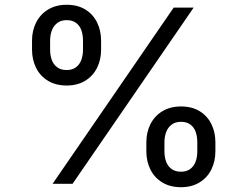

<svg xmlns="http://www.w3.org/2000/svg" viewBox="-20 -759 1022 793"><path d="M112.3 -553.7V-591.8Q112.3 -632.3 129.2 -666Q146 -699.7 178.5 -719.5Q210.9 -739.3 255.4 -739.3Q300.8 -739.3 332.8 -719.5Q364.7 -699.7 381.1 -666Q397.5 -632.3 397.5 -591.8V-553.7Q397.5 -512.7 380.9 -479Q364.3 -445.3 332 -425.5Q299.8 -405.8 255.4 -405.8Q210.4 -405.8 178 -425.5Q145.5 -445.3 128.9 -479Q112.3 -512.7 112.3 -553.7ZM322.8 -553.7V-591.8Q322.8 -614.7 316.2 -633.8Q309.6 -652.8 294.4 -664.3Q279.3 -675.8 255.4 -675.8Q231.9 -675.8 216.6 -664.1Q201.2 -652.3 194.1 -633.3Q187 -614.3 187 -591.8V-553.7Q187 -530.8 193.8 -511.7Q200.7 -492.7 216.1 -481.2Q231.4 -469.7 255.4 -469.7Q278.8 -469.7 293.9 -481.2Q309.1 -492.7 315.9 -511.7Q322.8 -530.8 322.8 -553.7ZM697.3 -727.5H779.8L279.8 0H197.3ZM584.5 -133.8V-171.9Q584.5 -212.4 601.3 -246.1Q618.2 -279.8 650.6 -299.6Q683.1 -319.3 727.5 -319.3Q772.9 -319.3 804.9 -299.6Q836.9 -279.8 853.3 -246.1Q869.6 -212.4 869.6 -171.9V-133.8Q869.6 -92.8 853 -59.1Q836.4 -25.4 804.2 -5.6Q772 14.2 727.5 14.2Q682.6 14.2 650.1 -5.6Q617.7 -25.4 601.1 -59.1Q584.5 -92.8 584.5 -133.8ZM794.9 -133.8V-171.9Q794.9 -194.8 788.3 -213.9Q781.7 -232.9 766.6 -244.4Q751.5 -255.9 727.5 -255.9Q704.1 -255.9 688.7 -244.1Q673.3 -232.4 666.3 -213.4Q659.2 -194.3 659.2 -171.9V-133.8Q659.2 -110.8 666 -91.8Q672.9 -72.8 688.2 -61.3Q703.6 -49.8 727.5 -49.8Q751 -49.8 766.1 -61.3Q781.2 -72.8 788.1 -91.8Q794.9 -110.8 794.9 -133.8Z"/></svg>

Font: Raveo Variable
Style: Regular
Weight: 400
Designer: Jakub Foglar, Rasmus Andersson (Inter)
Foundry: Jakubfoglar.com
Version: Version 1.000;Glyphs 3.2.3 (3260)